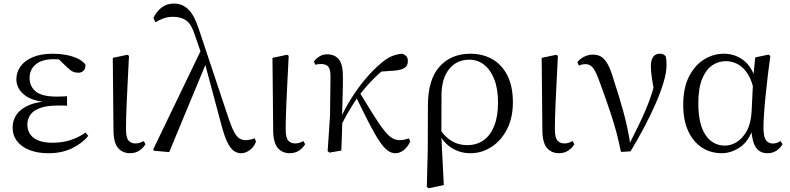

<svg xmlns="http://www.w3.org/2000/svg" viewBox="-20 -825 4329 1052"><path d="M245.3 14.6Q187 14.6 142.7 -2.5Q98.3 -19.6 73.7 -51.5Q49.1 -83.4 49.1 -126.7Q49.1 -165.3 70.9 -197.3Q92.7 -229.3 140.5 -249.5Q188.3 -269.8 265.7 -271.6V-263.4Q162.9 -266.8 116.3 -302.9Q69.7 -339 69.7 -390.7Q69.7 -428.3 91.7 -460Q113.6 -491.8 158.1 -511.2Q202.6 -530.6 269.8 -530.6Q305.9 -530.6 340.4 -524.4Q375 -518.1 403.3 -505.3Q431.6 -492.4 447.6 -471.9Q450.2 -450.8 438.8 -438.7Q427.5 -426.5 409.6 -426.5Q392.7 -426.5 379.7 -432.4Q366.7 -438.4 346.9 -456.8L289.6 -512.6L345.7 -511.5L355 -491.9Q329.4 -496.3 311.7 -498.5Q294.1 -500.7 274.7 -500.7Q210 -500.7 176 -472.4Q142.1 -444.1 142.1 -397.6Q142.1 -351.6 176 -323.6Q209.8 -295.7 291.2 -295.7Q303.3 -295.7 316.2 -296.2Q329.1 -296.7 347.3 -297.7V-245.7Q327.9 -246.9 318.4 -246.9Q309 -246.9 300.6 -246.9Q235.1 -246.9 198.1 -232.6Q161.1 -218.4 145.6 -195.2Q130 -172 130 -143.3Q130 -95.8 164.7 -69.3Q199.4 -42.9 269.6 -42.9Q320.3 -42.9 365.3 -57.2Q410.3 -71.5 448.9 -98.8L463.3 -80.5Q429.8 -38.9 373.8 -12.1Q317.9 14.6 245.3 14.6Z M692.8 14.4Q651.3 14.4 626.7 -14.5Q602.2 -43.4 601.8 -111.9L597.9 -507.9L678 -525L686.8 -518.8Q682.3 -430.3 679.2 -367.2Q676.1 -304.2 674.1 -259Q672.1 -213.9 671.2 -180.2Q670.3 -146.5 670.3 -117.6Q670.3 -70.5 684.4 -54.8Q698.4 -39.1 722 -39.1Q736.8 -39.1 747.5 -43.2Q758.3 -47.3 767.9 -52L776.8 -34.8Q767.5 -16.9 745.5 -1.3Q723.5 14.4 692.8 14.4Z M823.7 1 819.3 -6.2 1085.2 -558.1 1112.4 -486.1 907.1 8.4ZM1300.2 14.6Q1280.9 14.6 1262.5 2.7Q1244.1 -9.3 1227.1 -42.8Q1210 -76.4 1192.9 -141L1101.2 -483.6L1098.4 -486.2L1048 -632.1Q1029.2 -692 1000.9 -712.4Q972.5 -732.9 929 -732.9Q899.6 -732.9 876 -724.4Q852.5 -716 831.8 -703.2L820.3 -725.9Q837.7 -762.8 866.1 -784.1Q894.4 -805.5 932.6 -805.5Q979.9 -805.5 1012.9 -772.5Q1045.8 -739.6 1069.9 -664.1L1233 -175Q1249 -127.8 1262.6 -102.3Q1276.2 -76.9 1291.4 -67Q1306.6 -57.1 1324.9 -57.1Q1334.5 -57.1 1348.6 -59.5Q1362.7 -61.9 1375.1 -67.4L1382.7 -49.1Q1373 -21.5 1349.5 -3.4Q1326 14.6 1300.2 14.6Z M1567.8 14.4Q1526.3 14.4 1501.7 -14.5Q1477.2 -43.4 1476.8 -111.9L1472.9 -507.9L1553 -525L1561.8 -518.8Q1557.3 -430.3 1554.2 -367.2Q1551.1 -304.2 1549.1 -259Q1547.1 -213.9 1546.2 -180.2Q1545.3 -146.5 1545.3 -117.6Q1545.3 -70.5 1559.4 -54.8Q1573.4 -39.1 1597 -39.1Q1611.8 -39.1 1622.5 -43.2Q1633.3 -47.3 1642.9 -52L1651.8 -34.8Q1642.5 -16.9 1620.5 -1.3Q1598.5 14.4 1567.8 14.4Z M1785 11.1 1775.2 3.1 1788.3 -191.8 1790.8 -402.2Q1791.6 -443.1 1779.6 -458.6Q1767.6 -474.2 1739.2 -474.2Q1730.6 -474.2 1723 -473.3Q1715.3 -472.4 1707.5 -470.4L1700.1 -488Q1711.4 -503.6 1729.7 -515.5Q1748 -527.4 1772.6 -527.4Q1815.5 -527.4 1837.7 -498.4Q1859.9 -469.3 1858.9 -397.8Q1858.9 -346.1 1857.1 -289.8Q1855.3 -233.4 1853.8 -177.6L1856 -174.4Q1854.8 -130 1853.4 -86.7Q1852.1 -43.4 1850.1 0ZM1843.7 -128.6 1829.1 -155.3H1836.2L1843.1 -171Q1871 -232.9 1907.3 -289.9Q1943.5 -346.8 1984.6 -395.1Q2025.8 -443.4 2067.1 -478.1Q2101.9 -507.7 2129.9 -518.4Q2157.8 -529 2182.7 -530.6Q2195.6 -527.2 2205.2 -518.5Q2214.7 -509.8 2214.7 -489.9Q2214.7 -464.7 2195.8 -452.6Q2176.9 -440.5 2139.1 -437.9L2049.1 -431.6L2121.1 -474.7Q2076.4 -441.2 2033.4 -399.5Q1990.4 -357.7 1945.8 -300.4L1940.2 -293.4Q1922.3 -266.1 1907.9 -243.4Q1893.6 -220.8 1878.8 -194.4Q1864 -168.1 1843.7 -128.6ZM2146.4 14.6Q2124.6 14.6 2103.9 -0.4Q2083.3 -15.4 2059.6 -50.5Q2035.8 -85.6 2004.6 -145.5Q1973.4 -205.4 1929.8 -295.8L1951 -317.2Q1998.7 -238.7 2030.9 -188Q2063 -137.3 2086.2 -108.6Q2109.4 -79.9 2128.8 -68.5Q2148.2 -57.1 2170.3 -57.1Q2185 -57.1 2197.9 -60.3Q2210.9 -63.4 2219.5 -67L2227.9 -50.7Q2214.1 -19.1 2191.9 -2.2Q2169.7 14.6 2146.4 14.6Z M2318.6 199.6 2323.8 -5.5 2324.6 -245.2Q2324.6 -388.7 2387.9 -459.6Q2451.3 -530.6 2558 -530.6Q2624.7 -530.6 2677.2 -500.8Q2729.7 -471 2759.9 -411.9Q2790.2 -352.7 2790.2 -264.3Q2790.2 -178.8 2757.7 -116.2Q2725.2 -53.6 2672.1 -19.5Q2619 14.6 2557.2 14.6Q2500.7 14.6 2454.5 -14.7Q2408.4 -44.1 2382.4 -97.7H2379L2392.8 -113.1Q2419.3 -73.6 2455.9 -51.7Q2492.6 -29.8 2539.7 -29.8Q2592.4 -29.8 2630.1 -56.9Q2667.8 -83.9 2688.3 -136.1Q2708.7 -188.2 2708.7 -263.1Q2708.7 -339.4 2687.8 -391.7Q2666.8 -443.9 2631.5 -471Q2596.2 -498 2552.3 -498Q2482.8 -498 2441.4 -447.1Q2400.1 -396.2 2399.1 -306.4L2398.3 -94.1L2397.8 -84.8L2411.7 188.8L2329.2 206.4Z M3042.8 14.4Q3001.3 14.4 2976.7 -14.5Q2952.2 -43.4 2951.8 -111.9L2947.9 -507.9L3028 -525L3036.8 -518.8Q3032.3 -430.3 3029.2 -367.2Q3026.1 -304.2 3024.1 -259Q3022.1 -213.9 3021.2 -180.2Q3020.3 -146.5 3020.3 -117.6Q3020.3 -70.5 3034.4 -54.8Q3048.4 -39.1 3072 -39.1Q3086.8 -39.1 3097.5 -43.2Q3108.3 -47.3 3117.9 -52L3126.8 -34.8Q3117.5 -16.9 3095.5 -1.3Q3073.5 14.4 3042.8 14.4Z M3382.3 7.3Q3360.3 -100.7 3329.6 -193.6Q3298.8 -286.5 3268.7 -367.2Q3247.2 -428.8 3230.7 -451.1Q3214.3 -473.5 3189.8 -473.5Q3167.8 -473.5 3151.8 -465.5L3143.6 -484.2Q3158.3 -503.8 3181.8 -514.8Q3205.4 -525.8 3228.8 -525.8Q3257.3 -525.8 3276.9 -512.4Q3296.4 -498.9 3312.3 -468.4Q3328.3 -437.9 3342.9 -386.3Q3369.8 -305.9 3395.7 -212.5Q3421.6 -119.1 3435.2 -22.3H3420.7L3427.1 -33.8Q3453.7 -86.9 3476.2 -132.7Q3498.7 -178.4 3517.6 -222.6Q3536.6 -266.8 3552.3 -315.8Q3567.9 -364.7 3581.7 -423.6L3568.7 -295.2Q3557.9 -355.7 3552 -395.9Q3546.1 -436.1 3546.1 -462Q3546.1 -495.7 3558.8 -513.3Q3571.5 -530.8 3594.9 -530.8Q3606.8 -530.8 3614.2 -527.2Q3621.5 -523.6 3627.4 -516.7Q3630.1 -505.4 3631.1 -494.5Q3632.1 -483.5 3632.1 -469.6Q3632.1 -427.2 3615.1 -371.4Q3598.2 -315.7 3570.2 -252.2Q3542.2 -188.7 3507.1 -122.9Q3472 -57.2 3434.8 4.4Z M3933.8 14.4Q3873.7 14.4 3825.8 -16.7Q3777.9 -47.8 3750.7 -107.2Q3723.5 -166.5 3723.5 -250.6Q3723.5 -344.2 3755.6 -406.4Q3787.6 -468.5 3838.3 -499.6Q3889.1 -530.6 3945.2 -530.6Q4012.2 -530.6 4060.5 -489.4Q4108.8 -448.1 4128.7 -358.5H4136.3L4114.5 -312.6Q4102.5 -379.3 4078.1 -418.1Q4053.6 -456.9 4022.2 -473.4Q3990.8 -490 3956.7 -490Q3916.8 -490 3882.5 -467Q3848.2 -444 3827.2 -392.9Q3806.2 -341.7 3806.2 -257.8Q3806.2 -144.9 3845.3 -86Q3884.4 -27.2 3952.4 -27.2Q3984.3 -27.2 4016 -46.2Q4047.8 -65.2 4071.1 -106.4Q4094.3 -147.6 4098.1 -212.9L4107.4 -403.1L4118 -510.5L4190.8 -525.8L4200.8 -518.4Q4193.4 -466.9 4186.8 -410.4Q4180.2 -353.9 4174.7 -299.8Q4169.2 -245.7 4166.2 -200.8Q4163.2 -155.9 4163.2 -126.6Q4163.2 -76.9 4176.2 -57.8Q4189.2 -38.7 4213.6 -38.7Q4227.4 -38.7 4237.2 -42.6Q4247 -46.5 4256.5 -52L4267.8 -34.9Q4255.5 -13.4 4234.2 0.6Q4212.9 14.6 4185.4 14.6Q4143 14.6 4121.4 -17.4Q4099.8 -49.4 4095.1 -127.8L4107.9 -128.2Q4083.3 -50.9 4034.8 -18.3Q3986.4 14.4 3933.8 14.4Z"/></svg>

Font: Noto Serif SC ExtraLight
Style: Regular
Weight: 200
Designer: Ryoko NISHIZUKA 西塚涼子 (kana & ideographs); Frank Grießhammer (Latin, Greek & Cyrillic); Wenlong ZHANG 张文龙 (bopomofo); San
Foundry: Adobe
Version: Version 2.002-H1;hotconv 1.1.0;makeotfexe 2.6.0